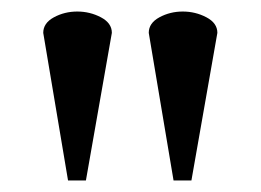

<svg xmlns="http://www.w3.org/2000/svg" viewBox="-20 -731 452 333"><path d="M174 -674 129 -418H98L55 -674Q55 -691 73.5 -701Q92 -711 114 -711Q136 -711 155 -701Q174 -691 174 -674ZM357 -674 312 -418H281L238 -674Q238 -691 256.5 -701Q275 -711 297 -711Q319 -711 338 -701Q357 -691 357 -674Z"/></svg>

Font: Tiro Devanagari Hindi
Style: Regular
Weight: 400
Designer: Devanagari: John Hudson & Fiona Ross. Latin: John Hudson.
Foundry: Tiro Typeworks Ltd.
Version: Version 1.52